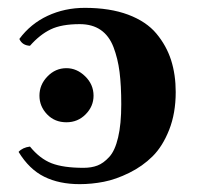

<svg xmlns="http://www.w3.org/2000/svg" viewBox="-20 -464 510 494"><path d="M150.9 -149.4Q120.6 -149.4 101.1 -169.9Q81.5 -190.4 81.5 -217.8Q81.5 -246.1 102.1 -267.3Q122.6 -288.6 150.9 -288.6Q177.7 -288.6 199.2 -267.6Q220.7 -246.6 220.7 -217.8Q220.7 -190.4 200.4 -169.9Q180.2 -149.4 150.9 -149.4ZM194.8 -32.2Q215.3 -32.2 230.7 -38.1Q246.1 -43.9 261 -60.1Q275.9 -76.2 283.9 -110.4Q292 -144.5 292 -195.8Q292 -244.1 287.6 -278.8Q283.2 -313.5 272 -342.8Q260.7 -372.1 239 -387Q217.3 -401.9 185.1 -401.9Q138.2 -401.9 110.4 -388.4Q82.5 -375 57.1 -346.2Q37.1 -347.2 29.8 -363.8Q58.6 -402.8 102.5 -423.3Q146.5 -443.8 198.2 -443.8Q262.7 -443.8 309.6 -426.3Q356.4 -408.7 382.3 -377.7Q408.2 -346.7 420.2 -309.3Q432.1 -272 432.1 -227.1Q432.1 -172.9 415.3 -130.1Q398.4 -87.4 372.6 -61.8Q346.7 -36.1 312.5 -19.3Q278.3 -2.4 247.1 3.7Q215.8 9.8 185.1 9.8Q132.3 9.8 93.8 -9.3Q55.2 -28.3 27.8 -73.2Q38.1 -84.5 57.1 -86.9Q82.5 -55.7 112.8 -43.9Q143.1 -32.2 194.8 -32.2Z"/></svg>

Font: Linux Libertine G
Style: Bold
Weight: 700
Designer: Philipp H. Poll
Foundry: Philipp H. Poll
Version: Version 5.0.3